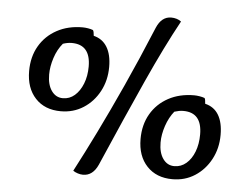

<svg xmlns="http://www.w3.org/2000/svg" viewBox="-56 -866 1266 977"><g transform="rotate(5 577.0 -378.0)"><path d="M402 40Q389 40 375 35.5Q361 31 351 24Q401 -71 456 -183Q511 -295 573.5 -432Q636 -569 706 -738Q731 -796 780 -796Q794 -796 807.5 -792Q821 -788 831 -780Q758 -647 673 -459.5Q588 -272 478 -18Q452 40 402 40ZM266 -339Q300 -339 326 -361.5Q352 -384 367.5 -423Q383 -462 383 -511Q383 -623 287 -623Q276 -623 265 -621Q254 -619 242 -615Q215 -583 200.5 -538.5Q186 -494 186 -453Q186 -401 208 -370Q230 -339 266 -339ZM261 -272Q179 -272 131 -323.5Q83 -375 83 -462Q83 -535 115 -590Q147 -645 204 -676Q261 -707 335 -707Q348 -707 363 -704.5Q378 -702 388 -698Q391 -695 392.5 -687.5Q394 -680 395 -669Q440 -658 463.5 -619.5Q487 -581 487 -518Q487 -449 457 -393Q427 -337 376 -304.5Q325 -272 261 -272ZM861 -44Q895 -44 921.5 -66.5Q948 -89 963 -128Q978 -167 978 -216Q978 -328 883 -328Q871 -328 860.5 -326Q850 -324 837 -320Q811 -288 796 -243.5Q781 -199 781 -158Q781 -106 803 -75Q825 -44 861 -44ZM857 23Q775 23 726.5 -28.5Q678 -80 678 -167Q678 -240 710 -295Q742 -350 799 -381Q856 -412 931 -412Q943 -412 958.5 -409.5Q974 -407 984 -403Q987 -400 988 -392.5Q989 -385 990 -374Q1036 -363 1059 -324.5Q1082 -286 1082 -223Q1082 -154 1052 -98Q1022 -42 971.5 -9.5Q921 23 857 23Z"/></g></svg>

Font: Lemonada
Style: Regular
Weight: 400
Designer: Mohamed Gaber (Arabic), Eduardo Tunni (Latin)
Foundry: Kief Type Foundry
Version: Version 4.005